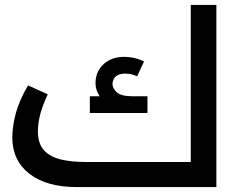

<svg xmlns="http://www.w3.org/2000/svg" viewBox="-20 -760 979 780"><path d="M292 0Q169 0 99.5 -54Q30 -108 30 -202Q30 -246 44 -299Q58 -352 94 -413L174 -377Q150 -325 142 -290Q134 -255 134 -226Q134 -177 158.5 -150Q183 -123 226 -112.5Q269 -102 324 -102H788L782 0ZM755 0V-740H859V0ZM345 -301V-369H385Q368 -394 368 -422Q368 -469 400.5 -499Q433 -529 484 -529Q506 -529 527 -524Q548 -519 565 -510L537 -450Q524 -456 512.5 -458.5Q501 -461 489 -461Q463 -461 450 -449Q437 -437 437 -419Q437 -402 454 -385.5Q471 -369 518 -369H579V-301Z"/></svg>

Font: Lexend Medium
Style: Regular
Weight: 500
Designer: Bonnie Shaver-Troup, Thomas Jockin
Foundry: Lexend
Version: Version 1.005